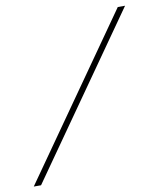

<svg xmlns="http://www.w3.org/2000/svg" viewBox="-98 -732 656 793"><g transform="rotate(-10 230.5 -335.0)"><path d="M-20.5 0 450 -670H480.5L10 0Z"/></g></svg>

Font: Newsreader Text ExtraLight
Style: Italic
Weight: 275
Italic angle: -17°
Designer: Hugues Gentile
Foundry: Production Type
Version: Version 1.001